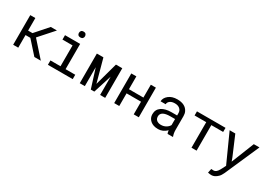

<svg xmlns="http://www.w3.org/2000/svg" viewBox="21 -1735 4160 2964"><g transform="rotate(30 2100.5 -253.0)"><path d="M170.4 -225.1V0H80.1V-528.3H170.4V-304.7H248.5L445.3 -528.3H555.2L328.6 -273.9L572.8 0H458L256.3 -225.1Z M867.2 -667Q866.7 -689.5 880.4 -705.1Q894 -720.7 921.4 -720.2Q948.7 -720.7 961.9 -705.1Q975.6 -689.5 975.6 -667Q975.6 -644.5 961.9 -630.4Q948.7 -615.7 921.4 -615.7Q894 -615.7 880.4 -630.4Q866.7 -644.5 867.2 -667ZM699.2 -528.3H969.2V-78.1H1141.6V0H699.2V-78.1H878.9V-449.7H699.2Z M1720.2 -528.3V0H1629.9V-325.7L1526.4 0H1463.9L1357.4 -337.4V0H1267.1V-528.3H1383.8L1495.1 -119.6L1607.4 -528.3Z M2319.3 0H2229V-225.6H1971.2V0H1880.9V-528.3H1971.2V-299.3H2229V-528.3H2319.3Z M2733.9 -256.3Q2566.9 -256.3 2566.9 -159.2Q2566.9 -96.2 2626.5 -75.7Q2646.5 -68.8 2672.9 -68.8Q2722.2 -68.8 2761.7 -92.3Q2801.3 -115.7 2817.9 -149.4V-256.3ZM2819.3 -57.6Q2752 9.8 2665 9.8Q2578.1 9.8 2527.3 -34.7Q2476.6 -79.1 2476.6 -146.5Q2476.6 -231.4 2541.5 -275.9Q2606.4 -320.3 2719.2 -320.3H2817.9V-361.8Q2817.9 -409.2 2784.2 -437.5Q2750.5 -465.8 2695.8 -465.3Q2641.1 -465.3 2609.9 -440.9Q2578.1 -416.5 2578.1 -381.8H2487.3Q2488.3 -443.4 2546.4 -490.7Q2604.5 -538.1 2697.8 -538.1Q2843.8 -538.1 2892.1 -438.5Q2908.2 -405.3 2908.2 -360.8V-115.2Q2908.2 -54.2 2926.8 -7.8V0H2832.5Q2822.8 -18.6 2819.3 -57.6Z M3560.5 -455.1H3349.6V0H3258.8V-455.1H3051.3V-528.3H3560.5Z M3672.4 205.6 3687 131.8 3730 134.3Q3775.4 134.3 3811.5 70.3Q3820.3 55.2 3825.2 45.4L3861.3 -24.9L3633.8 -528.3H3734.9L3879.9 -187.5L3903.3 -123.5L4064.5 -528.3H4165.5L3897.5 81.5Q3873.5 134.3 3845.7 160.6Q3818.4 187 3791 200.2Q3763.7 213.4 3735.8 213.4Q3708 213.4 3672.4 205.6Z"/></g></svg>

Font: RobotoMono-Regular
Style: Regular
Weight: 400
Designer: Google
Version: Version 2.000985; 2015; ttfautohint (v1.3)